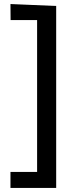

<svg xmlns="http://www.w3.org/2000/svg" viewBox="-20 -777 413 947"><path d="M31.6 -757.1 32.3 -677.9H163V71H31.6V149.9H257.1V-747.5Z"/></svg>

Font: Inter 465
Style: Regular
Weight: 400
Designer: Rasmus Andersson
Foundry: rsms
Version: Version 3.019;Glyphs 3.1.2 (3151)